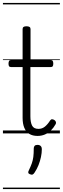

<svg xmlns="http://www.w3.org/2000/svg" viewBox="-20 -909 428 1308"><path d="M236 17Q202 17 179.5 3Q157 -11 145.5 -38.5Q134 -66 134 -106V-452H57Q46 -452 42 -457.5Q38 -463 38 -475Q38 -488 42 -494Q46 -500 57 -500H134V-711Q134 -721 140.5 -725.5Q147 -730 160 -730Q174 -730 181 -725.5Q188 -721 188 -711V-500H324Q335 -500 339 -494Q343 -488 343 -475Q343 -463 339 -457.5Q335 -452 324 -452H187V-117Q187 -76 198.5 -53.5Q210 -31 242 -31Q267 -31 286 -46.5Q305 -62 322 -89Q328 -97 335.5 -96.5Q343 -96 351 -91Q359 -85 361 -77.5Q363 -70 359 -63Q345 -38 326.5 -20Q308 -2 285 7.5Q262 17 236 17ZM184 278Q174 274 172.5 267.5Q171 261 178 248Q190 223 197 203Q204 183 207 160Q210 137 210 102Q210 91 216 84.5Q222 78 235 78Q250 78 257.5 86Q265 94 265 106Q265 133 259 161Q253 189 242.5 215.5Q232 242 216 266Q210 276 203 279.5Q196 283 184 278ZM0 369H388V379H0ZM0 -20H388V0H0ZM0 -505H388V-500H0ZM0 -889H388V-879H0Z"/></svg>

Font: Playwrite HR Lijeva Guides
Style: Regular
Weight: 400
Designer: Veronika Burian, José Scaglione
Foundry: TypeTogether
Version: Version 1.003